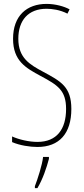

<svg xmlns="http://www.w3.org/2000/svg" viewBox="-20 -744 429 985"><path d="M346 -185C346 -299 292 -327 201 -376C132 -413 74 -447 74 -545C74 -640 125 -699 219 -699C246 -699 287 -694 326 -674L337 -696C310 -711 264 -724 219 -724C117 -724 47 -663 47 -545C47 -431 113 -395 189 -354C277 -307 319 -280 319 -185C319 -82 272 -16 172 -16C129 -16 77 -28 42 -44V-15C81 2 134 10 172 10C284 10 346 -59 346 -185ZM231 71V61H201C197 101 173 175 159 211V221H172C199 176 219 117 231 71Z"/></svg>

Font: Noto Sans Myanmar UI ExtraCondensed Thin
Style: Regular
Weight: 100
Width: 2
Designer: Monotype Design Team
Foundry: Monotype Imaging Inc.
Version: Version 2.103